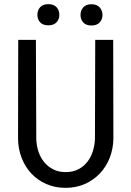

<svg xmlns="http://www.w3.org/2000/svg" viewBox="-20 -905 640 935"><path d="M531.2 -710.9 532.2 -229.5Q531.2 -179.7 514.2 -136.2Q497.1 -92.8 466.3 -60.3Q435.5 -27.8 393.1 -9Q350.6 9.8 299.8 9.8Q248 9.8 205.6 -8.8Q163.1 -27.3 132.8 -59.8Q102.5 -92.3 85.4 -136Q68.4 -179.7 67.9 -229.5L68.8 -710.9H154.8L156.7 -229.5Q157.2 -197.8 166.7 -168.5Q176.3 -139.2 194.1 -116.7Q211.9 -94.2 238.5 -80.6Q265.1 -66.9 299.8 -66.9Q334.5 -66.9 360.8 -80.3Q387.2 -93.8 405 -116.5Q422.9 -139.2 432.1 -168.5Q441.4 -197.8 442.4 -229.5L443.8 -710.9ZM162.1 -833Q162.1 -855 175.5 -869.9Q189 -884.8 215.3 -884.8Q241.7 -884.8 255.4 -869.9Q269 -855 269 -833Q269 -811 255.4 -796.4Q241.7 -781.7 215.3 -781.7Q189 -781.7 175.5 -796.4Q162.1 -811 162.1 -833ZM372.1 -832Q372.1 -854 385.5 -869.1Q398.9 -884.3 425.3 -884.3Q451.7 -884.3 465.3 -869.1Q479 -854 479 -832Q479 -810.5 465.3 -795.7Q451.7 -780.8 425.3 -780.8Q398.9 -780.8 385.5 -795.7Q372.1 -810.5 372.1 -832Z"/></svg>

Font: TypoPRO Roboto Mono
Style: Regular
Weight: 400
Designer: Google
Version: Version 2.000986; 2015; ttfautohint (v1.3)